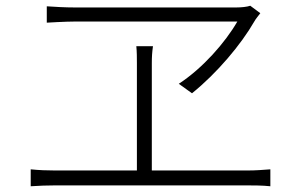

<svg xmlns="http://www.w3.org/2000/svg" viewBox="-20 -696 1040 669"><path d="M807 -621C765 -548 686 -458 603 -404L649 -371C736 -441 820 -541 866 -621C872 -632 880 -640 887 -650L852 -676C841 -672 820 -670 803 -670H241C207 -670 173 -672 143 -674V-617C143 -617 208 -621 243 -621ZM509 -102V-476C509 -498 510 -514 513 -535H455C457 -515 457 -494 457 -476V-102H171C144 -102 116 -103 87 -106V-47C117 -49 144 -50 171 -50H843C861 -50 895 -50 922 -47V-106C896 -104 871 -102 843 -102Z"/></svg>

Font: Source Han Sans SC Light
Style: Regular
Weight: 300
Designer: Ryoko NISHIZUKA (kana & ideographs); Paul D. Hunt (Latin, Greek & Cyrillic); Wenlong ZHANG (bopomofo); Sandoll Communica
Foundry: Adobe Systems Incorporated
Version: Version 1.004;PS 1.004;hotconv 1.0.82;makeotf.lib2.5.63406